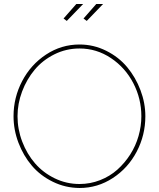

<svg xmlns="http://www.w3.org/2000/svg" viewBox="-20 -938 797 963"><path d="M314.9 -833 298.8 -845.2 362.8 -918H397ZM415 -833 398.9 -845.2 462.9 -918H497.1ZM47.9 -355Q47.9 -448.7 91.1 -531.2Q134.3 -613.8 210.9 -664.3Q287.6 -714.8 378.9 -714.8Q449.7 -714.8 512.7 -683.3Q575.7 -651.9 617.9 -601.1Q660.2 -550.3 684.6 -485.8Q709 -421.4 709 -355Q709 -260.3 665.8 -177.7Q622.6 -95.2 546.1 -45.2Q469.7 4.9 378.9 4.9Q307.6 4.4 244.9 -26.4Q182.1 -57.1 139.6 -107.2Q97.2 -157.2 72.5 -222.2Q47.9 -287.1 47.9 -355ZM378.9 -15.1Q432.6 -15.1 481.9 -34.4Q531.2 -53.7 568.4 -86.9Q605.5 -120.1 633.1 -163.1Q660.6 -206.1 674.8 -255.6Q689 -305.2 689 -355Q689 -442.9 648.7 -520.8Q608.4 -598.6 536.4 -646.7Q464.4 -694.8 378.9 -694.8Q311.5 -694.8 252.4 -665.3Q193.4 -635.7 153.6 -587.9Q113.8 -540 90.8 -479Q67.9 -418 67.9 -355Q67.9 -289.1 91.6 -227.3Q115.2 -165.5 155.8 -118.7Q196.3 -71.8 254.6 -43.5Q313 -15.1 378.9 -15.1Z"/></svg>

Font: Rawline Thin
Style: Regular
Weight: 250
Designer: Matt McInerney, Pablo Impallari, Rodrigo Fuenzalida
Foundry: Matt McInerney, Pablo Impallari, Rodrigo Fuenzalida
Version: Version 4.020;PS 004.020;hotconv 1.0.88;makeotf.lib2.5.64775